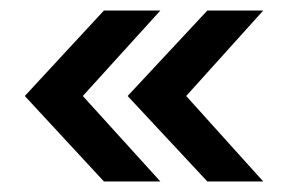

<svg xmlns="http://www.w3.org/2000/svg" viewBox="-20 -435 552 364"><path d="M284 -91H177L27 -253L177 -415H284L137 -253ZM333 -253 479 -91H373L222 -253L373 -415H479Z"/></svg>

Font: Hind Kochi Medium
Style: Regular
Weight: 500
Designer: Dhruvi Tolia
Foundry: Indian Type Foundry
Version: Version 0.702;PS 1.0;hotconv 1.0.81;makeotf.lib2.5.63406